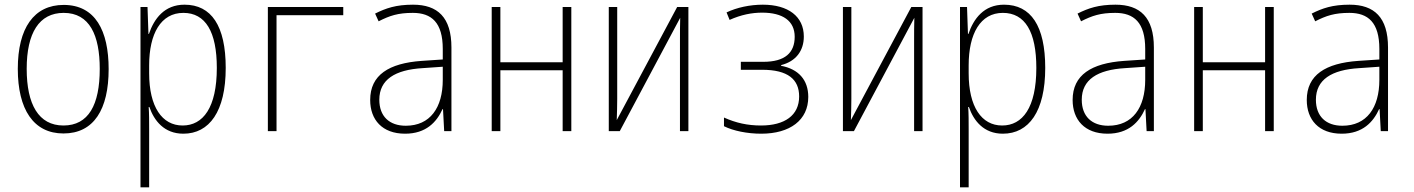

<svg xmlns="http://www.w3.org/2000/svg" viewBox="-20 -560 6040 820"><path d="M251 10C381 10 444 -93 444 -265C444 -429 387 -539 252 -539C125 -539 56 -440 56 -266C56 -93 123 10 251 10ZM251 -24C145 -24 94 -114 94 -266C94 -419 147 -505 252 -505C363 -505 406 -409 406 -266C406 -112 358 -24 251 -24Z M580 240H617V-7C617 -41 617 -76 615 -103H618C638 -45 681 11 763 11C874 11 944 -84 944 -270C944 -449 883 -540 768 -540C682 -540 638 -480 616 -415H614L610 -530H580ZM760 -24C672 -24 617 -104 617 -247V-281C617 -416 667 -505 763 -505C858 -505 906 -424 906 -270C906 -100 847 -24 760 -24Z M1124 0H1161V-495H1446V-530H1124Z M1710 11C1800 11 1845 -39 1870 -94H1872L1877 0H1908V-357C1908 -486 1849 -540 1744 -540C1671 -540 1628 -525 1582 -502L1597 -469C1644 -493 1680 -505 1743 -505C1823 -505 1871 -464 1871 -351V-306L1781 -300C1641 -290 1561 -240 1561 -133C1561 -49 1612 11 1710 11ZM1713 -23C1643 -23 1600 -63 1600 -134C1600 -220 1667 -262 1785 -269L1871 -275V-219C1871 -100 1817 -23 1713 -23Z M2080 0H2117V-260H2383V0H2420V-530H2383V-294H2117V-530H2080Z M2580 0H2627L2885 -484C2884 -450 2884 -421 2884 -386V0H2920V-530H2872L2614 -47C2615 -79 2616 -105 2616 -138V-530H2580Z M3231 11C3354 11 3432 -47 3432 -146C3432 -219 3390 -265 3316 -279V-282C3380 -298 3413 -344 3413 -404C3413 -490 3346 -540 3238 -540C3183 -540 3127 -528 3083 -507L3096 -475C3145 -497 3191 -506 3235 -506C3323 -506 3374 -471 3374 -403C3374 -335 3333 -296 3240 -296H3144V-262H3235C3345 -262 3393 -221 3393 -148C3393 -67 3331 -24 3230 -24C3173 -24 3123 -35 3072 -58V-21C3112 -1 3172 11 3231 11Z M3580 0H3627L3885 -484C3884 -450 3884 -421 3884 -386V0H3920V-530H3872L3614 -47C3615 -79 3616 -105 3616 -138V-530H3580Z M4080 240H4117V-7C4117 -41 4117 -76 4115 -103H4118C4138 -45 4181 11 4263 11C4374 11 4444 -84 4444 -270C4444 -449 4383 -540 4268 -540C4182 -540 4138 -480 4116 -415H4114L4110 -530H4080ZM4260 -24C4172 -24 4117 -104 4117 -247V-281C4117 -416 4167 -505 4263 -505C4358 -505 4406 -424 4406 -270C4406 -100 4347 -24 4260 -24Z M4710 11C4800 11 4845 -39 4870 -94H4872L4877 0H4908V-357C4908 -486 4849 -540 4744 -540C4671 -540 4628 -525 4582 -502L4597 -469C4644 -493 4680 -505 4743 -505C4823 -505 4871 -464 4871 -351V-306L4781 -300C4641 -290 4561 -240 4561 -133C4561 -49 4612 11 4710 11ZM4713 -23C4643 -23 4600 -63 4600 -134C4600 -220 4667 -262 4785 -269L4871 -275V-219C4871 -100 4817 -23 4713 -23Z M5080 0H5117V-260H5383V0H5420V-530H5383V-294H5117V-530H5080Z M5710 11C5800 11 5845 -39 5870 -94H5872L5877 0H5908V-357C5908 -486 5849 -540 5744 -540C5671 -540 5628 -525 5582 -502L5597 -469C5644 -493 5680 -505 5743 -505C5823 -505 5871 -464 5871 -351V-306L5781 -300C5641 -290 5561 -240 5561 -133C5561 -49 5612 11 5710 11ZM5713 -23C5643 -23 5600 -63 5600 -134C5600 -220 5667 -262 5785 -269L5871 -275V-219C5871 -100 5817 -23 5713 -23Z"/></svg>

Font: Noto Sans Mono ExtraCondensed ExtraLight
Style: Regular
Weight: 200
Width: 2
Designer: Monotype Design Team
Foundry: Monotype Imaging Inc.
Version: Version 2.014